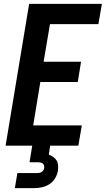

<svg xmlns="http://www.w3.org/2000/svg" viewBox="-20 -755 548 995"><path d="M9 0 131 -735H508L490 -630H239L206 -435H400L383 -330H189L152 -105H404L386 0ZM57 220 70 142H170Q176 142 182.5 141Q189 140 194.5 137Q200 134 204 128.5Q208 123 209 116Q210 110 208.5 103.5Q207 97 202.5 93Q198 89 192 87.5Q186 86 180 86H133L147 0H240L233 46Q245 51 256 58.5Q267 66 273.5 77Q280 88 281 102Q282 116 280 130Q277 150 265.5 169Q254 188 236 199.5Q218 211 197.5 215.5Q177 220 157 220Z"/></svg>

Font: Iosevka SS04 Extrabold
Style: Italic
Weight: 800
Italic angle: -9°
Monospace: yes
Designer: Belleve Invis
Foundry: Belleve Invis
Version: Version 19.0.0; ttfautohint (v1.8.4)